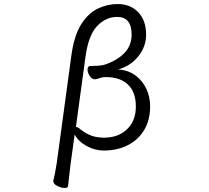

<svg xmlns="http://www.w3.org/2000/svg" viewBox="-20 -732 1040 954"><path d="M318 193Q317 202 301 202Q285 202 265 192Q245 182 245 169V165Q248 154 253 129.5Q258 105 262 78L335 -459Q349 -558 384.5 -613Q420 -668 467.5 -690Q515 -712 564 -712Q628 -712 667 -671Q706 -630 706 -560Q706 -501 667.5 -452.5Q629 -404 567 -387Q619 -383 654 -356.5Q689 -330 707.5 -290Q726 -250 726 -204Q726 -135 696 -85.5Q666 -36 614 -10Q562 16 495 16Q452 16 410.5 -6.5Q369 -29 351 -64L330 88ZM357 -100Q358 -100 358.5 -100.5Q359 -101 360 -101Q365 -101 370.5 -96.5Q376 -92 384 -86Q409 -67 435.5 -57.5Q462 -48 497 -48Q568 -48 611.5 -90Q655 -132 655 -203Q655 -274 616 -311.5Q577 -349 506 -349Q493 -349 481.5 -346Q470 -343 460 -339Q457 -338 452 -338Q436 -338 425.5 -355Q415 -372 415 -386Q415 -404 429 -404Q446 -404 468 -405.5Q490 -407 501 -411Q563 -432 598.5 -469Q634 -506 634 -560Q634 -648 562 -648Q507 -648 463.5 -603.5Q420 -559 405 -452Z"/></svg>

Font: Moon Stars Kai T HW
Style: Regular
Weight: 400
Designer: GuiWonder
Version: Version 1.101